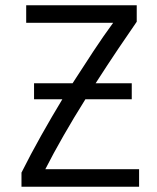

<svg xmlns="http://www.w3.org/2000/svg" viewBox="-20 -713 600 733"><path d="M62 0V-54Q97 -124 137.5 -196Q178 -268 218 -334H110V-395H257Q298 -459 337 -518Q376 -577 412 -626H80V-693H502V-630Q472 -587 431 -526Q390 -465 345 -395H483V-334H306Q262 -264 222.5 -195Q183 -126 153 -67H511V0Z"/></svg>

Font: Ubuntu Sans Mono
Style: Regular
Weight: 400
Monospace: yes
Designer: Dalton Maag Ltd
Foundry: Dalton Maag Ltd
Version: Version 1.006